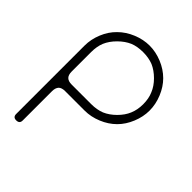

<svg xmlns="http://www.w3.org/2000/svg" viewBox="-187 -737 834 834"><g transform="rotate(45 230.0 -320.0)"><path d="M98.6 -581.1Q126 -608.4 164.1 -624Q202.1 -639.6 240.2 -639.6Q278.3 -639.6 316.4 -624Q354.5 -608.4 381.8 -581.1Q408.2 -554.7 423.8 -516.6Q439.5 -478.5 439.5 -439.5Q439.5 -401.4 423.8 -363.3Q408.2 -325.2 381.8 -298.8Q354.5 -271.5 316.4 -255.9Q278.3 -240.2 240.2 -240.2Q202.1 -240.2 179.7 -240.2Q158.2 -240.2 120.1 -240.2Q99.6 -240.2 89.8 -230.5Q80.1 -219.7 80.1 -200.2Q80.1 -139.6 80.1 -99.6Q80.1 -59.6 80.1 -19.5Q80.1 0 59.6 0Q40 0 40 -19.5Q40 -59.6 40 -229.5Q40 -399.4 40 -439.5Q40 -478.5 55.7 -516.6Q71.3 -554.7 98.6 -581.1ZM80.1 -439.5Q80.1 -400.4 80.1 -379.9Q80.1 -360.4 80.1 -320.3Q80.1 -299.8 89.8 -290Q99.6 -280.3 120.1 -280.3Q160.2 -280.3 182.6 -280.3Q205.1 -280.3 240.2 -280.3Q274.4 -280.3 301.8 -291Q329.1 -302.7 353.5 -327.1Q377.9 -351.6 388.7 -377.9Q400.4 -405.3 400.4 -439.5Q400.4 -474.6 388.7 -501Q377.9 -528.3 353.5 -552.7Q329.1 -577.1 301.8 -588.9Q274.4 -599.6 240.2 -599.6Q205.1 -599.6 178.7 -588.9Q151.4 -577.1 127 -552.7Q102.5 -528.3 90.8 -501Q80.1 -474.6 80.1 -439.5Z"/></g></svg>

Font: Demofont
Style: Regular
Weight: 400
Version: Version 1.0